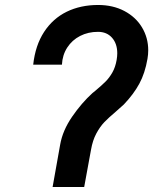

<svg xmlns="http://www.w3.org/2000/svg" viewBox="-20 -752 640 772"><path d="M374.5 -732Q434 -732 480 -707.8Q526 -683.5 551 -641.8Q576 -600 576 -550Q576 -533 573 -515.5Q563 -457.5 540.2 -415.5Q517.5 -373.5 478 -332Q467.5 -322 445.5 -303Q417 -279 399.5 -260.8Q382 -242.5 367.2 -215Q352.5 -187.5 346 -150L340 -117.5Q338 -109 318.5 0H191.5L222 -171Q232 -227.5 270 -282.8Q308 -338 352 -378L362 -386Q389 -408.5 404.2 -423.8Q419.5 -439 431.8 -460.5Q444 -482 449 -511Q451.5 -526 451.5 -537.5Q451.5 -576.5 430.5 -600.2Q409.5 -624 374 -624Q334.5 -624 302.2 -607.5Q270 -591 250.5 -561Q231 -531 229 -492H113.5Q122 -569.5 157.2 -623.5Q192.5 -677.5 248.2 -704.8Q304 -732 374.5 -732Z"/></svg>

Font: JuliaMono ExtraBold
Style: Italic
Weight: 800
Italic angle: -9°
Monospace: yes
Designer: cormullion
Foundry: corm
Version: Version 0.057; ttfautohint (v1.8.4)